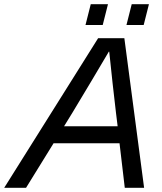

<svg xmlns="http://www.w3.org/2000/svg" viewBox="-78 -894 773 914"><path d="M177 -212 46 0H-58L389 -712H514L608 0H516L491 -212ZM474 -358Q458 -492 442 -648H440Q360 -512 267 -358L227 -293H482ZM329 -775 354 -874H436L411 -775ZM524 -775 549 -874H631L606 -775Z"/></svg>

Font: CST
Style: Italic
Weight: 400
Italic angle: -14°
Version: Version 1.00